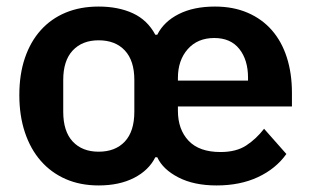

<svg xmlns="http://www.w3.org/2000/svg" viewBox="-20 -554 950 586"><path d="M281 -91Q332 -91 361 -122Q390 -153 390 -213V-310Q390 -369 361 -400Q332 -431 281 -431Q231 -431 202 -400Q173 -369 173 -310V-213Q173 -153 202 -122Q231 -91 281 -91ZM737 -308V-317Q737 -371 710.5 -404.5Q684 -438 634 -438Q583 -438 553 -404Q523 -370 523 -316V-308ZM641 12Q572 12 524.5 -12.5Q477 -37 460 -74H454Q434 -34 389 -11Q344 12 281 12Q225 12 180.5 -7.5Q136 -27 104.5 -63Q73 -99 56 -150Q39 -201 39 -264Q39 -327 56 -377Q73 -427 104.5 -462Q136 -497 180.5 -515.5Q225 -534 281 -534Q341 -534 385.5 -513.5Q430 -493 454 -448H460Q480 -488 525.5 -511Q571 -534 636 -534Q692 -534 736 -515Q780 -496 810 -461.5Q840 -427 855.5 -378.5Q871 -330 871 -271V-229H523V-216Q523 -159 555.5 -124.5Q588 -90 653 -90Q701 -90 731.5 -110Q762 -130 786 -161L854 -84Q822 -39 767.5 -13.5Q713 12 641 12Z"/></svg>

Font: IBM Plex Sans Hebrew SmBld
Style: Regular
Weight: 600
Designer: Mike Abbink, Paul van der Laan, Pieter van Rosmalen, Yanek Iontef
Foundry: Bold Monday
Version: Version 1.3